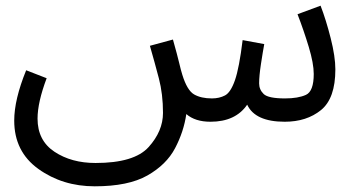

<svg xmlns="http://www.w3.org/2000/svg" viewBox="-20 -423 1249 675"><path d="M720 5Q808 5 849 -55Q877 5 981 5Q1058 5 1108.5 -36Q1159 -77 1159 -179Q1159 -224 1142.5 -289Q1126 -354 1107 -403L1026 -373Q1048 -316 1065.5 -258Q1083 -200 1083 -163Q1083 -102 1055.5 -89.5Q1028 -77 982 -77Q923 -77 907 -92.5Q891 -108 891 -130Q891 -156 897.5 -198.5Q904 -241 909 -268L833 -282Q821 -184 806 -141Q791 -98 771 -87.5Q751 -77 725 -77Q687 -77 662.5 -91Q638 -105 621 -160Q616 -176 610 -201.5Q604 -227 588 -284L507 -262Q524 -203 538.5 -147.5Q553 -92 553 -26Q553 38 502.5 94Q452 150 316 150Q231 150 171.5 110.5Q112 71 112 -6Q112 -63 144 -148L72 -176Q30 -73 30 1Q30 110 115 171Q200 232 313 232Q431 232 498 194Q565 156 595.5 98Q626 40 635 -22Q666 5 720 5Z"/></svg>

Font: Noto Sans Arabic UI
Style: Regular
Weight: 400
Designer: Nadine Chahine - Monotype Design Team
Foundry: Monotype Imaging Inc.
Version: Version 1.900